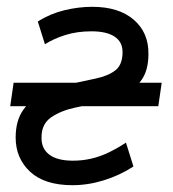

<svg xmlns="http://www.w3.org/2000/svg" viewBox="-20 -532 508 564"><path d="M10 -220 20 -289H455L445 -220ZM193 12Q111 12 68.5 -27.5Q26 -67 26 -128Q26 -178 48.5 -209.5Q71 -241 110.5 -259.5Q150 -278 199 -288L260 -301Q298 -309 319 -325.5Q340 -342 340 -379Q340 -409 316.5 -424.5Q293 -440 249 -440Q206 -440 171.5 -429Q137 -418 112 -402L91 -469Q128 -492 169.5 -502Q211 -512 251 -512Q329 -512 373 -474Q417 -436 416 -373Q416 -326 396 -297.5Q376 -269 342 -253.5Q308 -238 264 -229L201 -216Q159 -207 130.5 -187.5Q102 -168 102 -129Q101 -96 124.5 -78Q148 -60 194 -60Q222 -60 248 -66Q274 -72 299 -84Q324 -96 350 -113L372 -43Q332 -17 285.5 -2.5Q239 12 193 12Z"/></svg>

Font: Finlandica
Style: Italic
Weight: 400
Italic angle: -8°
Designer: Niklas Ekholm, Juho Hiilivirta, Jaakko Suomalainen
Foundry: Helsinki Type Studio
Version: Version 1.064